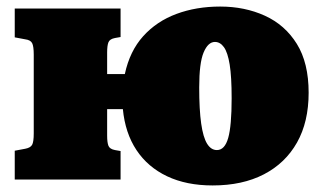

<svg xmlns="http://www.w3.org/2000/svg" viewBox="-20 -548 989 586"><path d="M629 18Q549 18 490 -10Q431 -38 396.5 -90Q362 -142 355 -215H307V-134Q307 -113 311 -103Q315 -93 331 -90L348 -87V0H25V-88L57 -94Q73 -97 78 -106Q83 -115 83 -141V-381Q83 -407 78 -416.5Q73 -426 57 -428L25 -434V-522H348V-435L331 -432Q315 -429 311 -419Q307 -409 307 -388V-322H361Q376 -392 417 -437.5Q458 -483 518.5 -505.5Q579 -528 652 -528Q727 -528 788.5 -500Q850 -472 886 -414Q922 -356 922 -265Q922 -176 886.5 -113Q851 -50 785.5 -16Q720 18 629 18ZM642 -90Q666 -90 676.5 -127Q687 -164 687 -248Q687 -314 681 -351Q675 -388 663.5 -404Q652 -420 636 -420Q615 -420 601.5 -388Q588 -356 588 -281Q588 -213 594 -171Q600 -129 612 -109.5Q624 -90 642 -90Z"/></svg>

Font: Literata 18pt Black
Style: Regular
Weight: 900
Designer: Latin by Veronika Burian and Jose Scaglione. Greek by Irene Vlachou. Cyrillic by Vera Evstafieva.
Foundry: TypeTogether
Version: Version 3.103;gftools[0.9.29]